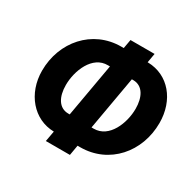

<svg xmlns="http://www.w3.org/2000/svg" viewBox="-153 -874 1061 1043"><g transform="rotate(30 377.5 -352.5)"><path d="M256 0H407L418 -64H434C616 -64 742 -212 742 -393C742 -537 653 -644 524 -647H521L531 -705H380L370 -649H355C174 -649 47 -501 47 -321C47 -178 141 -68 268 -66ZM198 -318C198 -408 245 -527 343 -525H355L296 -190H287C228 -190 198 -244 198 -318ZM434 -188 493 -524H503C562 -523 591 -468 591 -395C591 -307 545 -187 447 -188Z"/></g></svg>

Font: Fixel Text 20240404
Style: Bold Italic
Weight: 700
Width: 4
Italic angle: -10°
Designer: AlfaBravo + MacPaw
Foundry: Kyrylo Tkachov, Marchela Mozhyna, Serhii Makarenko, Maria Weinstein, Zakhar Kryvoshyya
Version: Version 1.211;Glyphs 3.2 (3225)